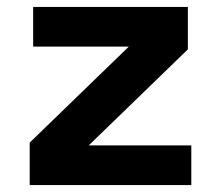

<svg xmlns="http://www.w3.org/2000/svg" viewBox="-20 -536 640 556"><path d="M66 0V-123L353 -401H76V-516H524V-393L237 -115H534V0Z"/></svg>

Font: Lilex Nerd Font
Style: Bold
Weight: 700
Designer: Mike Abbink, Paul van der Laan, Pieter van Rosmalen, Mikhael Khrustik
Foundry: Mikhael Khrustik
Version: Version 2.400; ttfautohint (v1.8.4.7-5d5b);Nerd Fonts 3.3.0